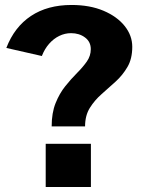

<svg xmlns="http://www.w3.org/2000/svg" viewBox="-20 -753 578 773"><path d="M346 -174V0H164V-174ZM5.5 -560Q38 -644.5 104.8 -688.8Q171.5 -733 268 -733Q341.5 -733 396.5 -709.8Q451.5 -686.5 482 -648.2Q512.5 -610 512.5 -564.5Q512.5 -516.5 493.2 -483.5Q474 -450.5 445.8 -424.8Q417.5 -399 389.2 -374.2Q361 -349.5 341.8 -318.8Q322.5 -288 322.5 -244H188Q188 -298.5 203.8 -337.8Q219.5 -377 243 -406.2Q266.5 -435.5 290 -459Q313.5 -482.5 329.5 -505.2Q345.5 -528 345.5 -555Q345.5 -585 322.2 -602.2Q299 -619.5 266 -619.5Q241.5 -619.5 218.8 -608.5Q196 -597.5 177.8 -576.8Q159.5 -556 148.5 -527.5Z"/></svg>

Font: Public Sans Thin ExtraBold
Style: Regular
Weight: 800
Version: Version 1.007